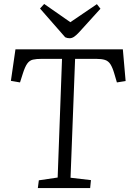

<svg xmlns="http://www.w3.org/2000/svg" viewBox="-20 -949 654 969"><path d="M176 -39 271 -53 293 -652H191Q163 -652 146 -648Q129 -644 117.5 -628Q106 -612 95 -577L81 -533L35 -541L58 -700H600L614 -540L570 -533L557 -577Q548 -608 537.5 -624.5Q527 -641 510 -646.5Q493 -652 465 -652H359L336 -52L439 -40L435 0H171ZM182 -906 203 -929 335 -837 469 -928 487 -905 379 -786Q365 -771 354 -763.5Q343 -756 331 -756Q319 -756 309 -761Z"/></svg>

Font: Literata 12pt Light
Style: Italic
Weight: 300
Italic angle: -2°
Designer: Latin by Veronika Burian and Jose Scaglione. Greek by Irene Vlachou. Cyrillic by Vera Evstafieva
Foundry: TypeTogether
Version: Version 3.002